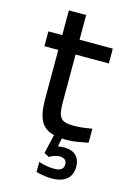

<svg xmlns="http://www.w3.org/2000/svg" viewBox="-127 -694 672 976"><g transform="rotate(15 209.0 -206.0)"><path d="M285 -70C218 -70 201 -88 201 -169V-422H376V-500H201V-630H110V-500H37V-422H110V-165C110 -62 135 -14 201 2L178 102L204 116C223 105 241 99 256 99C282 99 295 110 295 131C295 155 279 167 245 167C224 167 192 163 164 153V206C192 214 225 218 246 218C314 218 352 186 352 129C352 77 321 49 269 49C258 49 246 50 235 52L244 8C252 9 260 9 269 9C307 9 332 3 381 -6V-80C342 -73 314 -70 285 -70Z"/></g></svg>

Font: LT Wave Alt
Style: Regular
Weight: 400
Designer: Daniel Lyons
Version: Version 2.5 (Glyphs App)